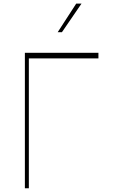

<svg xmlns="http://www.w3.org/2000/svg" viewBox="-20 -1011 610 1031"><path d="M508.5 -727.3V-697.4H134.9V0H113.6V-727.3ZM289.8 -838.1 389.2 -991.5H417.6L312.5 -838.1Z"/></svg>

Font: Inter UI Thin
Style: Regular
Weight: 100
Designer: Rasmus Andersson
Foundry: rsms
Version: 3.2;8d6f07862